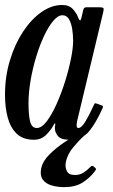

<svg xmlns="http://www.w3.org/2000/svg" viewBox="-23 -549 452 768"><path d="M386.5 -114.5Q361.5 -58.5 333.8 -24.2Q306 10 254.5 10Q220.5 10 208.2 -5.5Q196 -21 196.5 -38Q196.5 -41.5 197 -43.8Q197.5 -46 198 -50Q198.5 -55.5 196.8 -55.5Q195 -55.5 192 -50Q181.5 -29.5 161.8 -9.8Q142 10 112.5 10Q69 10 43.8 -14.2Q18.5 -38.5 7.8 -79.2Q-3 -120 -3 -170Q-3 -243 16.8 -308Q36.5 -373 69.5 -422.8Q102.5 -472.5 143 -500.8Q183.5 -529 225 -529Q254 -529 268.8 -512.2Q283.5 -495.5 289 -480.5Q293.5 -468.5 296.8 -467.5Q300 -466.5 303 -479L309.5 -507Q311 -514 313.8 -517Q316.5 -520 324.5 -520H373Q388 -520 390.5 -516.5Q393 -513 390 -501L286.5 -69Q283.5 -58 283.5 -48.5Q283.5 -37 290 -37Q303 -37 318.2 -62.2Q333.5 -87.5 351.5 -127Q354.5 -133.5 355.8 -135.2Q357 -137 364 -134.5L381 -128.5Q388 -126.5 388.8 -123.8Q389.5 -121 386.5 -114.5ZM269.5 -385Q269.5 -409.5 265.8 -433.2Q262 -457 252.8 -472.5Q243.5 -488 226.5 -488Q209 -488 190 -465.5Q171 -443 153.2 -405.2Q135.5 -367.5 121.5 -321.2Q107.5 -275 99.2 -226.5Q91 -178 91 -135Q91 -91 97.2 -64Q103.5 -37 124.5 -37Q143.5 -37 163.8 -63.5Q184 -90 203 -132.2Q222 -174.5 237 -222.2Q252 -270 260.8 -313.5Q269.5 -357 269.5 -385ZM234 199.5Q206 199.5 182.8 192.5Q159.5 185.5 147.8 168.8Q136 152 142 123.5Q148 95.5 174.5 69Q201 42.5 235.5 19.5Q270 -3.5 300.5 -21.5Q321 -34 325.5 -26.5Q328 -22.5 323.8 -17Q319.5 -11.5 312 -4.5Q290.5 15 268.8 41.5Q247 68 240.5 98.5Q236.5 117.5 243.8 134.2Q251 151 277 151Q295.5 151 310.5 141.8Q325.5 132.5 336.5 120.5Q345 110.5 351.5 117L357.5 122Q361.5 125.5 361 128Q360.5 130.5 356.5 136Q335.5 163.5 306.8 181.5Q278 199.5 234 199.5Z"/></svg>

Font: Besley* Condensed
Style: Italic
Weight: 400
Width: 3
Italic angle: -13°
Designer: Owen Earl
Foundry: indestructible type*
Version: Version 3.000; ttfautohint (v1.8.3)